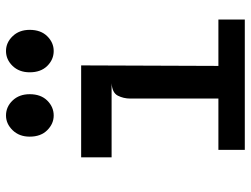

<svg xmlns="http://www.w3.org/2000/svg" viewBox="-118 -718 836 640"><g transform="rotate(-90 300.0 -398.0)"><path d="M291.5 -15V-382Q291.5 -404 301 -423Q310.5 -442 342.5 -444L291.5 -466.5L286 -510L402 -545.5L400 -15ZM120.5 0V-88H555V0ZM95.5 -444V-545.5H402L364.5 -444ZM235 -637Q207.5 -637 186 -658.5Q164.5 -680 164.5 -717Q164.5 -752 186 -774Q207.5 -796 235 -796Q264 -796 285 -774Q306 -752 306 -717Q306 -680 284.8 -658.5Q263.5 -637 235 -637ZM450 -637Q421.5 -637 400.2 -658.5Q379 -680 379 -717Q379 -752 400.2 -774Q421.5 -796 450 -796Q478 -796 499.2 -774Q520.5 -752 520.5 -717Q520.5 -680 499.2 -658.5Q478 -637 450 -637Z"/></g></svg>

Font: Spline Sans Mono Medium
Style: Regular
Weight: 500
Monospace: yes
Version: Version 1.004